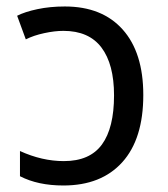

<svg xmlns="http://www.w3.org/2000/svg" viewBox="-20 -566 520 596"><path d="M42 -97.2Q110.4 -65.9 178.2 -65.9Q258.8 -65.9 296.4 -117.4Q334 -168.9 334 -270Q334 -366.7 294.9 -418.5Q255.9 -470.2 176.8 -470.2Q149.9 -470.2 117.2 -463.1Q84.5 -456.1 60.1 -443.8L33.2 -517.1Q57.1 -529.3 96.2 -537.6Q135.3 -545.9 181.2 -545.9Q296.9 -545.9 360.8 -474.4Q424.8 -402.8 424.8 -271Q424.8 -134.8 359.6 -62.5Q294.4 9.8 176.8 9.8Q97.7 9.8 42 -19Z"/></svg>

Font: NotoSans
Style: Regular
Weight: 400
Designer: Monotype Design team
Foundry: Monotype Imaging Inc.
Version: Version 1.04; ttfautohint (v1.4.1)